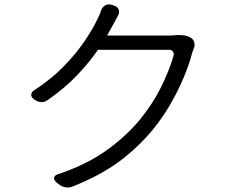

<svg xmlns="http://www.w3.org/2000/svg" viewBox="-20 -813 1040 864"><path d="M493 -788Q509 -783 514 -770Q519 -757 511 -743Q505 -731 501 -723.5Q497 -716 489 -702L462 -653H745Q752 -653 762 -654Q772 -655 773 -655Q788 -656 806 -654Q824 -652 837 -644Q850 -637 854 -623Q858 -609 852 -595Q850 -590 849.5 -588.5Q849 -587 845 -576Q832 -525 807 -465Q782 -405 747 -344.5Q712 -284 668 -230Q600 -148 515.5 -85.5Q431 -23 305 27Q290 33 272.5 29.5Q255 26 242 14L233 7Q221 -4 223.5 -14Q226 -24 241 -29Q361 -69 448.5 -129Q536 -189 605 -269Q664 -340 702.5 -416.5Q741 -493 761 -562Q764 -573 758 -581Q752 -589 740 -589H421Q381 -531 326 -473.5Q271 -416 195 -363Q182 -353 166 -353.5Q150 -354 136 -364L133 -366Q120 -376 120.5 -387Q121 -398 134 -407Q211 -457 266.5 -514Q322 -571 360 -627Q398 -683 419 -728Q424 -737 428.5 -748Q433 -759 435 -767Q442 -783 455 -789.5Q468 -796 484 -791Z"/></svg>

Font: Chiron GoRound TC N
Style: Regular
Weight: 350
Designer: Ryoko NISHIZUKA 西塚涼子 (kana, bopomofo & ideographs); Paul D. Hunt (Latin, Greek & Cyrillic); Sandoll Communications 산돌커뮤니
Foundry: Adobe
Version: Version 1.000;hotconv 1.1.1;makeotfexe 2.6.0